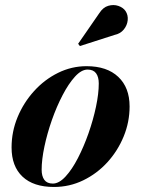

<svg xmlns="http://www.w3.org/2000/svg" viewBox="-20 -733 564 763"><path d="M434.5 -594 297.5 -550 290.5 -559 374.5 -680.5Q389.5 -704 410.5 -710Q431.5 -716 450.5 -709.5Q469.5 -703 479 -689Q489.5 -673 487.5 -652.8Q485.5 -632.5 472 -615.8Q458.5 -599 434.5 -594ZM194.5 10Q113 10 69.5 -31Q26 -72 26 -147Q26 -210 50 -267.8Q74 -325.5 115.5 -371.2Q157 -417 210.8 -443.5Q264.5 -470 324 -470Q405 -470 450 -427.5Q495 -385 495 -310Q495 -248 471.5 -190.8Q448 -133.5 406.8 -88.2Q365.5 -43 311 -16.5Q256.5 10 194.5 10ZM190 -3.5Q214.5 -3.5 240.2 -31.2Q266 -59 289.5 -104.5Q313 -150 331.8 -203.5Q350.5 -257 361.5 -309Q372.5 -361 372.5 -401.5Q372.5 -427 361.8 -441.8Q351 -456.5 328 -456.5Q303.5 -456.5 278 -428.5Q252.5 -400.5 228.8 -355Q205 -309.5 186.2 -256Q167.5 -202.5 156.5 -150.5Q145.5 -98.5 145.5 -58.5Q145.5 -33 156.2 -18.2Q167 -3.5 190 -3.5Z"/></svg>

Font: Bodoni* 16pt
Style: Bold Italic
Weight: 700
Italic angle: -13°
Version: Version 2.3